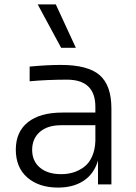

<svg xmlns="http://www.w3.org/2000/svg" viewBox="-20 -826 609 860"><path d="M319.8 -611.8H253.9L148.9 -806.2H230ZM240.2 14.2Q154.3 14.2 102.5 -30.8Q50.8 -75.7 50.8 -155.8Q50.8 -235.4 105 -278.6Q159.2 -321.8 258.8 -321.8H407.2V-347.2Q407.2 -469.2 279.8 -469.2Q191.4 -469.2 112.8 -461.9V-527.8Q191.4 -535.2 252.9 -535.2Q373.5 -535.2 426.3 -489.5Q479 -443.8 479 -339.8V0H418.9V-106.9Q401.4 -47.4 355 -16.6Q308.6 14.2 240.2 14.2ZM253.9 -45.9Q283.2 -45.9 308.6 -53.7Q334 -61.5 356.2 -77.9Q378.4 -94.2 392.1 -124.3Q405.8 -154.3 407.2 -194.8V-265.1H253.9Q192.4 -265.1 158.2 -234.9Q124 -204.6 124 -154.8Q124 -104.5 158.9 -75.2Q193.8 -45.9 253.9 -45.9Z"/></svg>

Font: Sora Light
Style: Regular
Weight: 300
Designer: Jonathan Barnbrook, Julián Moncada
Foundry: Barnbrook Fonts
Version: Version 2.000